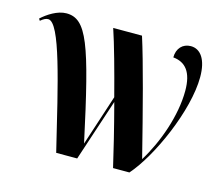

<svg xmlns="http://www.w3.org/2000/svg" viewBox="-83 -653 875 760"><g transform="rotate(15 354.5 -273.0)"><path d="M205 0H291L375 -254C402 -152 424 -61 438 0H505C583 -88 678 -300 678 -437C678 -509 651 -546 611 -546C578 -546 555 -522 555 -485C606 -480 635 -446 635 -369C635 -267 592 -148 540 -64C491 -259 445 -436 413 -536H295C315 -477 344 -372 370 -272L302 -64C218 -454 185 -544 102 -544C65 -544 26 -518 2 -496L7 -488C20 -499 29 -503 38 -503C87 -503 140 -270 205 0Z"/></g></svg>

Font: Noto Serif Display ExtraCondensed
Style: Bold
Weight: 700
Width: 2
Designer: Monotype Design Team
Foundry: Monotype Imaging Inc.
Version: Version 2.009